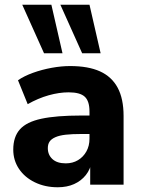

<svg xmlns="http://www.w3.org/2000/svg" viewBox="-20 -780 597 811"><path d="M224 11Q170 11 127 -10Q84 -31 60 -67Q36 -103 36 -148Q36 -202 64 -233.5Q92 -265 155 -278.5Q218 -292 322 -292H375V-214H323Q284 -214 257.5 -211Q231 -208 214 -200.5Q197 -193 189.5 -182Q182 -171 182 -154Q182 -126 201.5 -108Q221 -90 258 -90Q287 -90 309.5 -103.5Q332 -117 345 -140.5Q358 -164 358 -194V-309Q358 -353 338 -371.5Q318 -390 270 -390Q230 -390 185.5 -377.5Q141 -365 97 -340L56 -441Q82 -459 119.5 -472.5Q157 -486 198 -493.5Q239 -501 276 -501Q353 -501 402.5 -478.5Q452 -456 477 -409.5Q502 -363 502 -290V0H361V-99H368Q362 -65 342.5 -40.5Q323 -16 293 -2.5Q263 11 224 11ZM327 -555 235 -760H358L405 -555ZM166 -555 74 -760H197L244 -555Z"/></svg>

Font: Nunito Sans 12pt ExtraBold
Style: Regular
Weight: 800
Designer: Vernon Adams
Foundry: Vernon Adams
Version: Version 3.101;gftools[0.9.27]